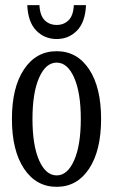

<svg xmlns="http://www.w3.org/2000/svg" viewBox="-20 -701 435 739"><path d="M198.2 -550.8Q151.4 -550.8 119.6 -583.3Q87.9 -615.7 85 -681.2H131.8Q133.8 -641.1 152.1 -623Q170.4 -605 198.2 -605Q225.6 -605 243.9 -623Q262.2 -641.1 264.2 -681.2H311Q308.1 -615.7 276.4 -583.3Q244.6 -550.8 198.2 -550.8ZM198.2 18.1Q119.1 18.1 72.5 -51.8Q25.9 -121.6 25.9 -243.2Q25.9 -364.7 72.5 -434.3Q119.1 -503.9 198.2 -503.9Q276.9 -503.9 323 -434.3Q369.1 -364.7 369.1 -243.2Q369.1 -121.6 323 -51.8Q276.9 18.1 198.2 18.1ZM198.2 -25.9Q239.7 -25.9 265.4 -84Q291 -142.1 291 -243.2Q291 -344.2 265.4 -402.1Q239.7 -460 198.2 -460Q156.2 -460 130.6 -402.1Q105 -344.2 105 -243.2Q105 -141.6 130.6 -83.7Q156.2 -25.9 198.2 -25.9Z"/></svg>

Font: Margherita
Style: Regular
Weight: 400
Designer: James Puckett
Foundry: Dunwich Type Founders
Version: Version 1.008;hotconv 1.0.109;makeotfexe 2.5.65596